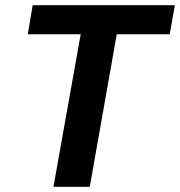

<svg xmlns="http://www.w3.org/2000/svg" viewBox="-20 -720 694 740"><path d="M186 0 291 -588H87L106 -700H654L634 -588H430L326 0Z"/></svg>

Font: DM Sans 11pt ExtraBold
Style: Italic
Weight: 800
Italic angle: -10°
Version: Version 4.004;gftools[0.9.30]